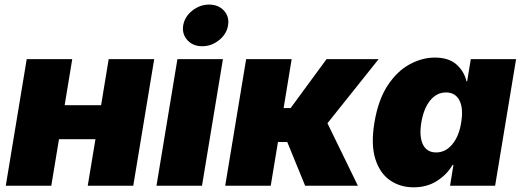

<svg xmlns="http://www.w3.org/2000/svg" viewBox="-20 -801 2250 828"><path d="M291.5 -545.9 258.8 -347.2H416L448.7 -545.9H645L554.7 0H358.4L391.6 -200.7H234.4L201.2 0H4.9L95.2 -545.9Z M654.8 0 745.1 -545.9H941.4L851.1 0ZM852.1 -601.6Q812 -601.6 788.1 -627.9Q764.2 -654.3 770 -691.4Q776.4 -729 809.1 -755.1Q841.8 -781.2 881.8 -781.2Q921.9 -781.2 945.8 -755.1Q969.7 -729 963.4 -691.4Q957.5 -654.3 924.8 -627.9Q892.1 -601.6 852.1 -601.6Z M951.2 0 1041.5 -545.9H1237.8L1203.1 -335H1233.4L1388.2 -545.9H1612.8L1392.1 -269.5L1523.4 0H1295.9L1218.8 -188.5H1178.7L1147.5 0Z M1763.7 6.8Q1705.6 6.8 1661.6 -23.7Q1617.7 -54.2 1598.4 -116.2Q1579.1 -178.2 1594.7 -272.5Q1611.3 -371.6 1652.3 -433.3Q1693.4 -495.1 1747.1 -523.9Q1800.8 -552.7 1855 -552.7Q1915.5 -552.7 1949 -522.5Q1982.4 -492.2 1991.7 -450.2H1994.6L2010.3 -545.9H2205.6L2115.2 0H1920.9L1935.5 -89.8H1931.6Q1907.7 -48.3 1864.5 -20.8Q1821.3 6.8 1763.7 6.8ZM1860.8 -143.6Q1901.4 -143.6 1930.4 -178.5Q1959.5 -213.4 1968.8 -272.5Q1979 -333.5 1961.4 -367.9Q1943.8 -402.3 1903.3 -402.3Q1863.3 -402.3 1835.2 -367.9Q1807.1 -333.5 1796.9 -272.5Q1787.1 -211.9 1804 -177.7Q1820.8 -143.6 1860.8 -143.6Z"/></svg>

Font: Inter Black
Style: Italic
Weight: 900
Italic angle: -9.39999°
Designer: Rasmus Andersson
Foundry: rsms
Version: Version 4.000;git-a52131595